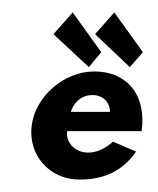

<svg xmlns="http://www.w3.org/2000/svg" viewBox="-20 -284 254 309"><path d="M94 -104C98 -117 109 -131 129 -131C146 -131 157 -119 157 -104ZM162 -56C121 -20 84 -46 88 -73H208C216 -134 182 -169 132 -169C83 -169 37 -129 31 -82C25 -35 59 5 108 5C145 5 176 -7 199 -40ZM210 -200 164 -264 133 -229 189 -176ZM143 -200 97 -264 66 -229 123 -176Z"/></svg>

Font: Hussar Tani
Style: DwaKurs
Weight: 700
Foundry: Cannot Into Space Fonts
Version: Version 0.92